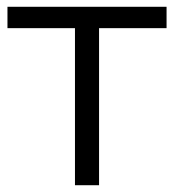

<svg xmlns="http://www.w3.org/2000/svg" viewBox="-20 -546 513 566"><path d="M201 0V-463H2V-526H471V-463H272V0Z"/></svg>

Font: Montserrat
Style: Regular
Weight: 400
Designer: Julieta Ulanovsky
Foundry: Julieta Ulanovsky
Version: Version 9.000; ttfautohint (v1.8.4.7-5d5b)